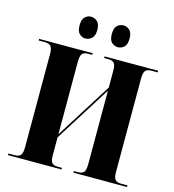

<svg xmlns="http://www.w3.org/2000/svg" viewBox="-131 -1030 1034 1139"><g transform="rotate(15 386.5 -460.5)"><path d="M487 -787Q465 -787 448.5 -802Q432 -817 432 -854Q432 -891 448.5 -906Q465 -921 487 -921Q507 -921 524 -906Q541 -891 541 -854Q541 -817 524 -802Q507 -787 487 -787ZM287 -787Q267 -787 250.5 -802Q234 -817 234 -854Q234 -891 250.5 -906Q267 -921 287 -921Q308 -921 325.5 -906Q343 -891 343 -854Q343 -817 325.5 -802Q308 -787 287 -787ZM23 0V-10H62Q86 -10 97.5 -22Q109 -34 109 -74V-643Q109 -680 97.5 -692Q86 -704 62 -704H23V-714H352V-704H326Q302 -704 291 -692Q280 -680 280 -640V-197L497 -542V-644Q497 -681 486 -692.5Q475 -704 451 -704H425V-714H754V-704H714Q690 -704 679 -692Q668 -680 668 -640V-70Q668 -33 679.5 -21.5Q691 -10 714 -10H754V0H425V-10H451Q475 -10 486 -22Q497 -34 497 -74V-523L280 -178V-67Q280 -32 291 -21Q302 -10 326 -10H352V0Z"/></g></svg>

Font: Noto Serif Display SemiCondensed ExtraBold
Style: Regular
Weight: 800
Width: 4
Designer: Monotype Design Team
Foundry: Monotype Imaging Inc.
Version: Version 2.009